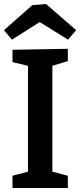

<svg xmlns="http://www.w3.org/2000/svg" viewBox="-23 -948 404 968"><path d="M319 -640 227 -612 241 -632V-68L227 -86L319 -62V0H40V-62L131 -86L118 -68V-632L135 -612L40 -635V-697L319 -702ZM37 -748 -3 -796 140 -922 209 -928 361 -796 320 -748 135 -863 217 -862Z"/></svg>

Font: Bitter Thin SemiBold
Style: Regular
Weight: 600
Version: Version 2.002